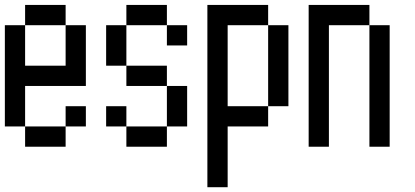

<svg xmlns="http://www.w3.org/2000/svg" viewBox="-20 -687 1707 790"><path d="M0 -166.7V-583.3H83.3V-416.7H250V-583.3H333.3V-333.3H83.3V-166.7ZM83.3 -166.7H250V-83.3H83.3ZM83.3 -583.3V-666.7H250V-583.3ZM250 -166.7V-250H333.3V-166.7Z M416.7 -166.7V-250H500V-166.7ZM416.7 -416.7V-583.3H500V-416.7ZM500 -166.7H666.7V-83.3H500ZM500 -416.7H666.7V-333.3H500ZM500 -583.3V-666.7H666.7V-583.3ZM666.7 -166.7V-333.3H750V-166.7ZM666.7 -583.3H750V-500H666.7Z M833.3 83.3V-666.7H1083.3V-583.3H916.7V-250H1083.3V-166.7H916.7V83.3ZM1166.7 -250H1083.3V-583.3H1166.7Z M1250 -83.3V-666.7H1500V-583.3H1333.3V-83.3ZM1583.3 -83.3H1500V-583.3H1583.3Z"/></svg>

Font: Galmuri11 Condensed
Style: Regular
Weight: 400
Width: 3
Designer: Lee Minseo (quiple)
Version: Version 2.399;hotconv 1.1.1;makeotfexe 2.6.0 DEVELOPMENT